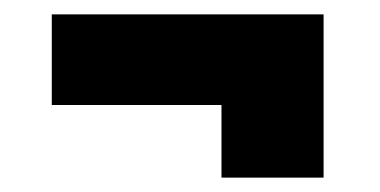

<svg xmlns="http://www.w3.org/2000/svg" viewBox="-20 -377 528 267"><path d="M288 -130H430V-357H52V-231H288Z"/></svg>

Font: Passion One
Style: Regular
Weight: 400
Designer: Alejandro Lo Celso
Foundry: Fontstage
Version: Version 1.001